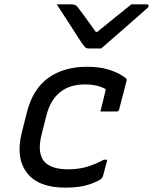

<svg xmlns="http://www.w3.org/2000/svg" viewBox="-20 -849 701 880"><path d="M444 -627H384Q377 -627 372 -631Q367 -635 357 -649Q351 -658 337.5 -678.5Q324 -699 307 -726Q290 -753 272 -780Q254 -807 240 -829H308Q326 -829 335 -818Q344 -807 365.5 -777Q387 -747 419 -703H426Q479 -746 515.5 -775.5Q552 -805 582 -829H652Q663 -829 661 -820Q660 -816 655 -811.5Q650 -807 633 -792Q618 -779 592 -756Q566 -733 537 -708Q508 -683 483 -661Q458 -639 444 -627ZM379 -543Q431 -543 468.5 -532.5Q506 -522 528 -509.5Q550 -497 557 -490Q562 -486 560 -478L526 -347Q524 -338 514 -338H440L443 -349Q449 -372 454.5 -396Q460 -420 465 -440Q428 -462 369 -462Q230 -462 193 -321L172 -238Q147 -144 187 -104Q220 -73 292 -73Q340 -73 378.5 -84.5Q417 -96 456 -117H472Q467 -98 462 -79.5Q457 -61 452 -42Q449 -36 446 -31Q433 -19 390 -4Q347 11 279 11Q155 11 103 -57.5Q51 -126 80 -242L103 -333Q130 -441 201.5 -492Q273 -543 379 -543Z"/></svg>

Font: Recursive Mn Lnr St
Style: Italic
Weight: 400
Italic angle: -15°
Monospace: yes
Version: Version 1.079;hotconv 1.0.112;makeotfexe 2.5.65598; ttfautoh